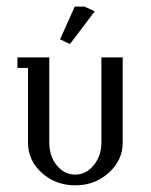

<svg xmlns="http://www.w3.org/2000/svg" viewBox="-20 -556 452 576"><path d="M32.2 -352.1V-383.8H127.9V-127.9Q127.9 -87.4 150.4 -59.8Q172.9 -32.2 206.1 -32.2Q238.3 -32.2 261.2 -60.5Q284.2 -88.9 284.2 -127.9V-383.8H348.1V-127.9Q348.1 -75.7 306.4 -37.8Q264.6 0 206.1 0Q147 0 105.5 -37.4Q64 -74.7 64 -127.9V-352.1ZM160.2 -438 204.1 -536.1H233.9L264.2 -522L189.9 -423.8Z"/></svg>

Font: Gawaa
Style: Regular
Weight: 400
Designer: T. Christopher White
Version: Version 1.0